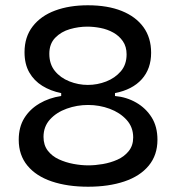

<svg xmlns="http://www.w3.org/2000/svg" viewBox="-20 -694 668 728"><path d="M314 14Q236 14 176.5 -6Q117 -26 84 -66Q51 -106 51 -164Q51 -212 72 -246Q93 -280 129.5 -301.5Q166 -323 212 -330V-336L314 -349L416 -337V-330Q460 -326 496.5 -305Q533 -284 555 -249Q577 -214 577 -164Q577 -106 544 -66Q511 -26 451.5 -6Q392 14 314 14ZM315 -67Q341 -67 370 -72Q399 -77 425 -88.5Q451 -100 468 -121Q485 -142 485 -173Q485 -212 460 -239.5Q435 -267 396 -281.5Q357 -296 314 -296Q272 -296 233 -282Q194 -268 169.5 -241Q145 -214 145 -175Q145 -144 161 -123Q177 -102 203 -90Q229 -78 258.5 -72.5Q288 -67 315 -67ZM313 -372Q349 -372 382.5 -385Q416 -398 438 -423.5Q460 -449 460 -488Q460 -517 446 -537.5Q432 -558 409.5 -570.5Q387 -583 361 -588Q335 -593 311 -593Q278 -593 245 -583.5Q212 -574 189.5 -551Q167 -528 167 -490Q167 -451 188 -425Q209 -399 243 -385.5Q277 -372 313 -372ZM314 -310 212 -327V-341Q172 -349 140.5 -368.5Q109 -388 91 -419.5Q73 -451 73 -496Q73 -554 104 -594Q135 -634 189 -654Q243 -674 313 -674Q388 -674 441.5 -652.5Q495 -631 524 -591Q553 -551 553 -494Q553 -433 517.5 -393.5Q482 -354 416 -341V-329Z"/></svg>

Font: Bricolage Grotesque 36pt
Style: Regular
Weight: 400
Designer: Mathieu Triay
Foundry: Atelier Triay
Version: Version 1.001;gftools[0.9.33.dev8+g029e19f]